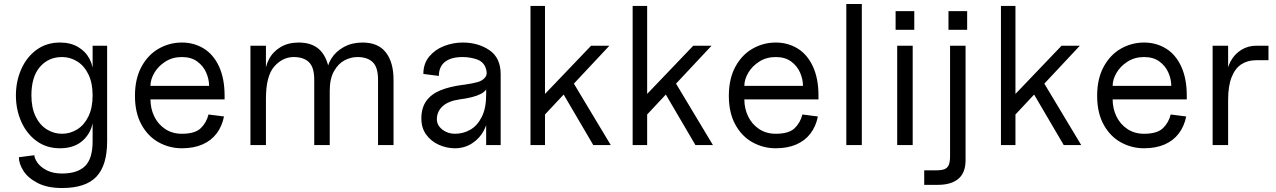

<svg xmlns="http://www.w3.org/2000/svg" viewBox="-20 -730 6422 966"><path d="M75 61 153 51Q153 66 168 88Q183 110 214.5 126.5Q246 143 292 143Q370 143 408 105.5Q446 68 446 -19V-500H519V-19Q519 102 465 159Q411 216 292 216Q218 216 169 190.5Q120 165 97.5 129Q75 93 75 61ZM60 -250Q60 -321 87 -382Q114 -443 164 -479.5Q214 -516 282 -516Q335 -516 373 -493.5Q411 -471 430.5 -433.5Q450 -396 450 -350V-250H446Q446 -312 425 -355.5Q404 -399 368.5 -421Q333 -443 292 -443Q224 -443 181 -393.5Q138 -344 138 -250Q138 -188 159 -144.5Q180 -101 215.5 -79Q251 -57 292 -57Q333 -57 368.5 -79Q404 -101 425 -144.5Q446 -188 446 -250H450V-150Q450 -79 405.5 -31.5Q361 16 282 16Q214 16 164 -20.5Q114 -57 87 -118Q60 -179 60 -250Z M659 -248Q659 -334 692 -394.5Q725 -455 779 -485.5Q833 -516 895 -516Q956 -516 1005 -486Q1054 -456 1082 -395.5Q1110 -335 1110 -248V-230H737Q737 -184 756 -144.5Q775 -105 811 -81Q847 -57 895 -57Q961 -57 990 -85Q1019 -113 1029 -154L1107 -144Q1097 -94 1069.5 -58Q1042 -22 998 -3Q954 16 895 16Q833 16 779 -13.5Q725 -43 692 -102.5Q659 -162 659 -248ZM895 -443Q848 -443 812 -420Q776 -397 756.5 -363.5Q737 -330 737 -298H1032Q1032 -331 1017.5 -364.5Q1003 -398 972.5 -420.5Q942 -443 895 -443Z M1779 -443Q1745 -443 1713.5 -426.5Q1682 -410 1660.5 -372Q1639 -334 1639 -273L1624 -359Q1624 -398 1646.5 -434.5Q1669 -471 1710 -493.5Q1751 -516 1804 -516Q1883 -516 1921.5 -466Q1960 -416 1960 -329V0H1882V-329Q1882 -392 1855 -417.5Q1828 -443 1779 -443ZM1240 -500H1318V0H1240ZM1458 -443Q1402 -443 1360 -395.5Q1318 -348 1318 -233L1313 -349Q1313 -393 1333 -431.5Q1353 -470 1391.5 -493Q1430 -516 1483 -516Q1562 -516 1600.5 -466Q1639 -416 1639 -329V0H1561V-329Q1561 -392 1534 -417.5Q1507 -443 1458 -443Z M2100 -134Q2100 -187 2124.5 -221.5Q2149 -256 2194.5 -275Q2240 -294 2308 -303L2317 -304Q2358 -310 2383 -317Q2408 -324 2421.5 -341.5Q2435 -359 2423 -390Q2411 -421 2377 -432Q2343 -443 2308 -443Q2249 -443 2218.5 -418.5Q2188 -394 2188 -348L2110 -358Q2110 -410 2139.5 -445.5Q2169 -481 2214.5 -498.5Q2260 -516 2308 -516Q2386 -516 2442.5 -477.5Q2499 -439 2499 -356V0H2426V-130L2436 -160Q2436 -115 2415 -74.5Q2394 -34 2355.5 -9Q2317 16 2269 16Q2227 16 2188 -1.5Q2149 -19 2124.5 -52.5Q2100 -86 2100 -134ZM2426 -253V-303L2436 -313Q2436 -277 2400 -258Q2364 -239 2293 -230Q2236 -222 2207 -195.5Q2178 -169 2178 -130Q2178 -100 2205 -78.5Q2232 -57 2269 -57Q2311 -57 2346.5 -77.5Q2382 -98 2404 -142Q2426 -186 2426 -253Z M2668 -201 2954 -500H3046L2722 -154ZM2649 -700H2722V0H2649ZM2795 -290 2835 -363 3053 0H2965Z M3182 -201 3468 -500H3560L3236 -154ZM3163 -700H3236V0H3163ZM3309 -290 3349 -363 3567 0H3479Z M3647 -248Q3647 -334 3680 -394.5Q3713 -455 3767 -485.5Q3821 -516 3883 -516Q3944 -516 3993 -486Q4042 -456 4070 -395.5Q4098 -335 4098 -248V-230H3725Q3725 -184 3744 -144.5Q3763 -105 3799 -81Q3835 -57 3883 -57Q3949 -57 3978 -85Q4007 -113 4017 -154L4095 -144Q4085 -94 4057.5 -58Q4030 -22 3986 -3Q3942 16 3883 16Q3821 16 3767 -13.5Q3713 -43 3680 -102.5Q3647 -162 3647 -248ZM3883 -443Q3836 -443 3800 -420Q3764 -397 3744.5 -363.5Q3725 -330 3725 -298H4020Q4020 -331 4005.5 -364.5Q3991 -398 3960.5 -420.5Q3930 -443 3883 -443Z M4238 -710H4316V0H4238Z M4494 -500H4572V0H4494ZM4486 -674H4580V-580H4486Z M4630 127H4687Q4716 127 4731 121.5Q4746 116 4753 101Q4760 86 4760 55V-500H4838V76Q4838 139 4802 169.5Q4766 200 4699 200H4630ZM4752 -674H4846V-580H4752Z M5035 -201 5321 -500H5413L5089 -154ZM5016 -700H5089V0H5016ZM5162 -290 5202 -363 5420 0H5332Z M5500 -248Q5500 -334 5533 -394.5Q5566 -455 5620 -485.5Q5674 -516 5736 -516Q5797 -516 5846 -486Q5895 -456 5923 -395.5Q5951 -335 5951 -248V-230H5578Q5578 -184 5597 -144.5Q5616 -105 5652 -81Q5688 -57 5736 -57Q5802 -57 5831 -85Q5860 -113 5870 -154L5948 -144Q5938 -94 5910.5 -58Q5883 -22 5839 -3Q5795 16 5736 16Q5674 16 5620 -13.5Q5566 -43 5533 -102.5Q5500 -162 5500 -248ZM5736 -443Q5689 -443 5653 -420Q5617 -397 5597.5 -363.5Q5578 -330 5578 -298H5873Q5873 -331 5858.5 -364.5Q5844 -398 5813.5 -420.5Q5783 -443 5736 -443Z M6081 -500H6159V-335H6151Q6151 -384 6171.5 -421.5Q6192 -459 6226 -479.5Q6260 -500 6300 -500H6362V-427H6300Q6257 -427 6225.5 -406.5Q6194 -386 6176.5 -341.5Q6159 -297 6159 -228V0H6081Z"/></svg>

Font: Uncut Sans VF
Style: Regular
Weight: 400
Designer: Kasper Nordkvist
Foundry: Uncut Type
Version: Version 1.100;FEAKit 1.0